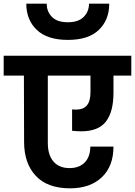

<svg xmlns="http://www.w3.org/2000/svg" viewBox="-41 -1043 734 1044"><path d="M673 -632H576V-539Q576 -435 535 -382Q494 -329 400 -329Q377 -329 351 -332V-448Q358 -447 372 -447Q413 -447 432 -470.5Q451 -494 451 -543V-632H219V-266Q219 -200 250 -164.5Q281 -129 337 -129Q390 -129 420 -160Q450 -191 450 -246H576Q576 -139 512.5 -79Q449 -19 340 -19Q217 -19 153.5 -87Q90 -155 90 -271L89 -632H-21V-740H673ZM553 -1023Q553 -935 496.5 -880.5Q440 -826 328 -826Q216 -826 159 -880.5Q102 -935 102 -1023H213Q213 -980 241.5 -951Q270 -922 328 -922Q385 -922 414 -951Q443 -980 443 -1023Z"/></svg>

Font: MSTAGE SemiBold
Style: Regular
Weight: 600
Designer: Ninad Kale (Devanagari), Jonny Pinhorn (Latin)
Foundry: Indian Type Foundry
Version: 4.004